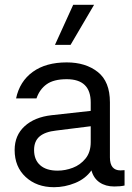

<svg xmlns="http://www.w3.org/2000/svg" viewBox="-20 -770 551 800"><path d="M285 -750H372L274 -583H209ZM499 -61V3Q482 7 456 7Q420 7 395 -10Q370 -27 361 -60Q336 -25 293 -7.5Q250 10 205 10Q133 10 87 -32.5Q41 -75 41 -145Q41 -206 82.5 -244Q124 -282 195 -290L358 -308V-343Q358 -440 258 -440Q204 -440 174.5 -419Q145 -398 132 -360H47Q62 -431 116.5 -470.5Q171 -510 258 -510Q337 -510 387.5 -470Q438 -430 438 -344V-114Q438 -60 482 -60Q491 -60 499 -61ZM358 -178V-244L214 -226Q168 -221 145 -201.5Q122 -182 122 -145Q122 -104 147.5 -81.5Q173 -59 220 -59Q252 -59 283.5 -71Q315 -83 336.5 -109.5Q358 -136 358 -178Z"/></svg>

Font: CBA Beacon Sans
Style: Regular
Weight: 400
Designer: Wei Huang
Foundry: Wei Huang
Version: Version 1.002